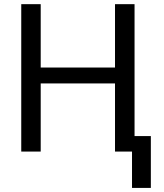

<svg xmlns="http://www.w3.org/2000/svg" viewBox="-20 -731 790 926"><path d="M628.9 0V-710.9H534.7V-405.3H176.3V-710.9H82.5V0H176.3V-328.6H534.7V0ZM707.5 175.3V-74.7H616.7V175.3Z"/></svg>

Font: Roboto1
Style: rg
Weight: 400
Designer: Google
Version: Version 2.137; 2017